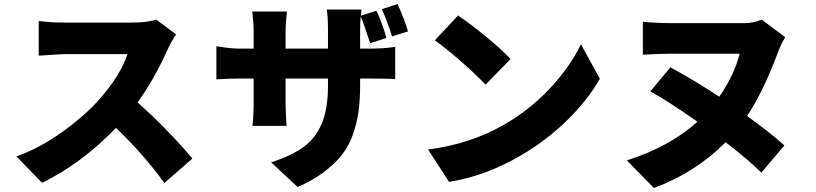

<svg xmlns="http://www.w3.org/2000/svg" viewBox="-20 -853 4040 951"><path d="M753.9 -755.9 852.5 -682.6Q826.2 -643.6 811.5 -610.4Q744.1 -460 661.1 -345.7Q730.5 -285.2 810.1 -203.1Q889.6 -121.1 932.6 -67.4L793.9 53.7Q699.2 -80.1 554.7 -219.7Q382.8 -42 188.5 52.7L61.5 -78.1Q175.8 -119.1 286.6 -198.2Q397.5 -277.3 470.7 -359.4Q576.2 -478.5 611.3 -585H299.8Q285.2 -585 171.9 -577.1V-749Q228.5 -741.2 299.8 -741.2H633.8Q710 -741.2 753.9 -755.9Z M2001 -697.3 1921.9 -672.9Q1894.5 -757.8 1871.1 -807.6L1949.2 -833Q1983.4 -756.8 2001 -697.3ZM1763.7 -612.3H1816.4Q1884.8 -612.3 1937.5 -621.1V-460.9Q1909.2 -463.9 1817.4 -463.9H1763.7V-431.6Q1763.7 -357.4 1755.4 -298.3Q1747.1 -239.3 1726.6 -183.1Q1706.1 -127 1670.9 -83Q1635.7 -39.1 1582 1Q1528.3 41 1454.1 73.2L1323.2 -48.8Q1427.7 -83 1486.3 -127Q1544.9 -170.9 1574.7 -243.2Q1604.5 -315.4 1604.5 -427.7V-463.9H1394.5V-342.8Q1394.5 -293 1399.4 -229.5H1230.5Q1236.3 -280.3 1236.3 -342.8V-463.9H1165Q1110.4 -463.9 1051.8 -460V-624Q1122.1 -612.3 1165 -612.3H1236.3V-695.3Q1236.3 -739.3 1229.5 -795.9H1401.4Q1394.5 -739.3 1394.5 -694.3V-612.3H1604.5V-707Q1604.5 -767.6 1598.6 -805.7H1770.5L1767.6 -775.4L1844.7 -799.8Q1877.9 -726.6 1893.6 -665L1813.5 -638.7Q1778.3 -747.1 1766.6 -771.5Q1763.7 -744.1 1763.7 -707Z M2133.8 -653.3 2249 -776.4Q2305.7 -738.3 2386.2 -672.4Q2466.8 -606.4 2508.8 -560.5L2384.8 -433.6Q2344.7 -477.5 2265.6 -546.9Q2186.5 -616.2 2133.8 -653.3ZM2204.1 47.9 2100.6 -112.3Q2312.5 -140.6 2474.6 -234.4Q2604.5 -308.6 2704.6 -416Q2804.7 -523.4 2857.4 -633.8L2951.2 -462.9Q2890.6 -356.4 2788.6 -256.8Q2686.5 -157.2 2561.5 -84Q2384.8 19.5 2204.1 47.9Z M3752.9 -755.9 3869.1 -668.9Q3848.6 -634.8 3834 -595.7Q3760.7 -399.4 3680.7 -278.3Q3796.9 -194.3 3865.2 -132.8L3751 2Q3683.6 -64.5 3574.2 -148.4Q3421.9 3.9 3218.8 78.1L3085 -58.6Q3296.9 -126 3434.6 -250Q3290 -351.6 3201.2 -400.4L3300.8 -519.5Q3416 -457 3543 -374Q3617.2 -482.4 3643.6 -586.9H3305.7Q3240.2 -586.9 3164.1 -582V-745.1Q3234.4 -738.3 3305.7 -738.3H3667Q3710.9 -738.3 3752.9 -755.9Z"/></svg>

Font: GenEi Gothic M Heavy
Style: Regular
Weight: 800
Designer: o_tamon (Modified); [Source Han Sans]
Ryoko NISHIZUKA  (kana & ideographs); Paul D. Hunt (Latin, Greek & Cyrillic); Wenl
Version: Version 1.1a;Original Version 1.004